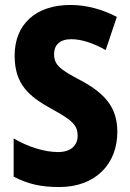

<svg xmlns="http://www.w3.org/2000/svg" viewBox="-20 -744 523 774"><path d="M453 -212C453 -312 402 -367 309 -418C219 -465 198 -483 198 -527C198 -561 220 -586 267 -586C308 -586 355 -571 406 -542L451 -676C394 -705 332 -724 264 -724C124 -724 39 -646 39 -520C39 -404 96 -356 188 -305C273 -259 293 -238 293 -197C293 -159 267 -131 214 -131C161 -131 94 -151 35 -186V-32C94 -1 148 10 219 10C367 10 453 -85 453 -212Z"/></svg>

Font: Noto Sans Thai Looped Condensed ExtraBold
Style: Regular
Weight: 800
Width: 3
Designer: Sasikarn Vongin, Ben Mitchell
Foundry: The Fontpad Ltd
Version: Version 1.001